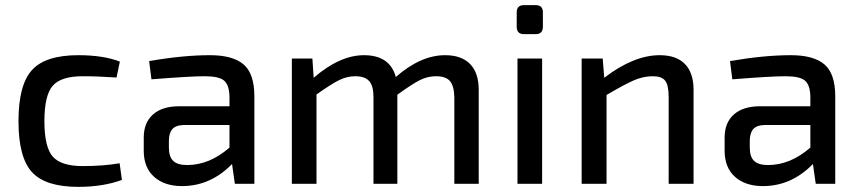

<svg xmlns="http://www.w3.org/2000/svg" viewBox="-20 -716 3345 748"><path d="M446 -80 455 -15Q381 12 285 12Q157 12 104.5 -45.5Q52 -103 52 -244Q52 -385 104.5 -443Q157 -501 285 -501Q383 -501 447 -476L434 -414Q359 -419 302 -419Q218 -419 185.5 -382Q153 -345 153 -244Q153 -143 185.5 -106Q218 -69 302 -69Q384 -69 446 -80Z M570 -407 561 -478Q693 -501 798 -501Q887 -501 929 -465Q971 -429 971 -340V0H895L884 -77Q800 9 689 9Q621 9 580.5 -27Q540 -63 540 -129V-180Q540 -238 576 -270Q612 -302 678 -302H874V-340Q873 -385 853 -402Q833 -419 777 -419Q722 -419 570 -407ZM638 -167V-141Q638 -105 655 -89Q672 -73 709 -73Q796 -73 874 -141V-229H696Q664 -228 651 -212.5Q638 -197 638 -167Z M1197 -488 1202 -413Q1304 -501 1398 -501Q1499 -501 1522 -416Q1619 -501 1714 -501Q1778 -501 1811.5 -466.5Q1845 -432 1845 -366V0H1750V-338Q1749 -381 1733 -400Q1717 -419 1679 -419Q1646 -419 1616 -404Q1586 -389 1528 -347V0H1435V-338Q1435 -382 1418 -400.5Q1401 -419 1364 -419Q1332 -419 1301.5 -404Q1271 -389 1213 -348V0H1117V-488Z M2021 -696H2067Q2095 -696 2095 -668V-612Q2095 -583 2067 -583H2021Q1993 -583 1993 -612V-668Q1993 -696 2021 -696ZM2092 0H1996V-488H2092Z M2328 -488 2334 -413Q2449 -501 2550 -501Q2615 -501 2648.5 -466.5Q2682 -432 2682 -366V0H2585V-338Q2585 -384 2571.5 -401.5Q2558 -419 2523 -419Q2485 -419 2447 -402Q2409 -385 2343 -346V0H2246V-488Z M2833 -407 2824 -478Q2956 -501 3061 -501Q3150 -501 3192 -465Q3234 -429 3234 -340V0H3158L3147 -77Q3063 9 2952 9Q2884 9 2843.5 -27Q2803 -63 2803 -129V-180Q2803 -238 2839 -270Q2875 -302 2941 -302H3137V-340Q3136 -385 3116 -402Q3096 -419 3040 -419Q2985 -419 2833 -407ZM2901 -167V-141Q2901 -105 2918 -89Q2935 -73 2972 -73Q3059 -73 3137 -141V-229H2959Q2927 -228 2914 -212.5Q2901 -197 2901 -167Z"/></svg>

Font: Exo 2.0 Medium
Style: Regular
Weight: 500
Designer: Natanael Gama
Version: Version 1.001;PS 001.001;hotconv 1.0.70;makeotf.lib2.5.58329